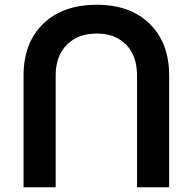

<svg xmlns="http://www.w3.org/2000/svg" viewBox="-20 -787 810 807"><path d="M214 -469V0H79V-469Q79 -607 161.5 -687Q244 -767 387 -767Q527 -767 609 -687Q691 -607 691 -469V0H556V-469Q556 -552 510.5 -599Q465 -646 387 -646Q308 -646 261 -599Q214 -552 214 -469Z"/></svg>

Font: Montserrat arm Medium
Style: Regular
Weight: 500
Designer: Julieta Ulanovsky
Foundry: Julieta Ulanovsky
Version: Version 6.000;PS 006.000;hotconv 1.0.88;makeotf.lib2.5.64775